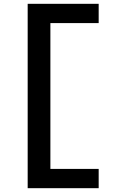

<svg xmlns="http://www.w3.org/2000/svg" viewBox="-20 -843 640 1006"><path d="M125 143V-823H497V-722H244V42H497V143Z"/></svg>

Font: Iosevka Curly Extended
Style: Bold
Weight: 700
Width: 7
Monospace: yes
Designer: Belleve Invis
Foundry: Belleve Invis
Version: Version 11.1.0; ttfautohint (v1.8.3)